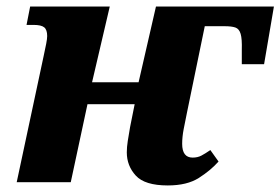

<svg xmlns="http://www.w3.org/2000/svg" viewBox="-20 -556 856 586"><path d="M492 10Q422 10 394.5 -20Q367 -50 367 -91Q367 -107 370 -126Q373 -145 377 -168L391 -238H247L196 0H31L113 -384Q118 -407 121 -422.5Q124 -438 124 -446Q124 -465 115 -472.5Q106 -480 82 -480H61L72 -536H315L261 -305H403L456 -536H816L786 -360H718V-404Q719 -437 714.5 -452.5Q710 -468 698.5 -472Q687 -476 666 -476H605L551 -214Q545 -185 540.5 -161.5Q536 -138 536 -117Q536 -75 568 -75Q583 -75 594.5 -81Q606 -87 622 -98L647 -63Q623 -36 587 -13Q551 10 492 10Z"/></svg>

Font: Noto Serif SemiCondensed ExtraBold
Style: Italic
Weight: 800
Width: 4
Italic angle: -12°
Designer: Monotype Design Team
Foundry: Monotype Imaging Inc.
Version: Version 2.014; ttfautohint (v1.8.4.7-5d5b)